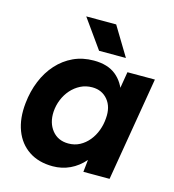

<svg xmlns="http://www.w3.org/2000/svg" viewBox="-107 -791 810 892"><g transform="rotate(15 298.5 -344.5)"><path d="M372 0 382 -93 450 -500H582L498 0ZM227 12Q159 12 112 -19.5Q65 -51 43.5 -107.5Q22 -164 30 -239Q36 -297 56.5 -347Q77 -397 110.5 -434Q144 -471 188 -491.5Q232 -512 286 -512Q353 -512 392.5 -480Q432 -448 447.5 -392.5Q463 -337 454 -263Q448 -196 428.5 -145Q409 -94 378.5 -59Q348 -24 309.5 -6Q271 12 227 12ZM270 -109Q300 -109 324.5 -122Q349 -135 367.5 -157.5Q386 -180 396.5 -208.5Q407 -237 409 -267Q414 -322 386 -356Q358 -390 311 -390Q280 -390 254.5 -377Q229 -364 210 -342.5Q191 -321 179.5 -293Q168 -265 166 -234Q163 -180 191.5 -144.5Q220 -109 270 -109ZM297 -562 198 -701H342L426 -562Z"/></g></svg>

Font: Figtree Light
Style: Bold Italic
Weight: 700
Italic angle: -9.5°
Version: Version 2.000